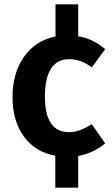

<svg xmlns="http://www.w3.org/2000/svg" viewBox="-20 -710 518 889"><path d="M405 -135 467 -46Q409 1 342 12V159H236V11Q143 -6 90.5 -78Q38 -150 38 -261Q38 -372 91.5 -447.5Q145 -523 237 -541V-690H342V-542Q411 -531 467 -482L405 -398Q355 -436 301 -436Q188 -436 188 -262Q188 -98 300 -98Q347 -98 405 -135Z"/></svg>

Font: Fira Sans SemiBold
Style: Regular
Weight: 600
Designer: bBox Type GmbH & Carrois Corporate GbR & Edenspiekermann AG
Foundry: bBox Type GmbH & Carrois Corporate GbR & Edenspiekermann AG
Version: Version 4.301;PS 004.301;hotconv 1.0.88;makeotf.lib2.5.64775